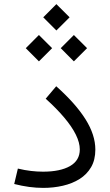

<svg xmlns="http://www.w3.org/2000/svg" viewBox="-20 -911 535 935"><path d="M190.6 -826.7 254.6 -762.6 318.9 -826.7 254.6 -890.9ZM275.7 -676.4 339.7 -612.2 404 -676.4 339.7 -740.5ZM105.5 -676.4 169.5 -612.2 233.8 -676.4 169.5 -740.5ZM444.3 -182.6Q444.3 -253.9 396.4 -330.3Q348.4 -406.6 253.8 -491L202.5 -430.3Q255.8 -382.5 293 -338.2Q330.3 -294 349.4 -255.1Q368.6 -216.1 368.6 -183.3Q368.6 -129.4 320.9 -102.2Q273.2 -75 189.5 -75Q161.1 -75 131 -78.5Q101 -81.9 67 -90.1L49.2 -15Q86.5 -5.5 121.8 -0.7Q157.2 4 190.6 4Q240.5 4 286.1 -6.5Q331.7 -16.9 367.4 -39.2Q403 -61.5 423.7 -97Q444.3 -132.4 444.3 -182.6Z"/></svg>

Font: Estedad VF
Style: Regular
Weight: 100
Designer: Amin Abedi
Version: Version 7.3